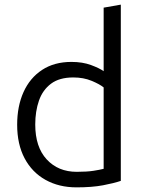

<svg xmlns="http://www.w3.org/2000/svg" viewBox="-20 -796 625 828"><path d="M310 12Q234 12 176 -20.5Q118 -53 86 -113.5Q54 -174 54 -258Q54 -338 81.5 -399Q109 -460 161.5 -494.5Q214 -529 288 -529Q336 -529 372.5 -515.5Q409 -502 427 -489V-763L501 -776V-16Q472 -6 424.5 3Q377 12 310 12ZM311 -55Q355 -55 383.5 -59.5Q412 -64 427 -68V-419Q410 -433 375 -447.5Q340 -462 296 -462Q236 -462 200 -435Q164 -408 148 -362Q132 -316 132 -259Q132 -162 181.5 -108.5Q231 -55 311 -55Z"/></svg>

Font: Ubuntu Sans
Style: Regular
Weight: 400
Designer: Dalton Maag Ltd
Foundry: Dalton Maag Ltd
Version: Version 1.006; ttfautohint (v1.8.4.7-5d5b)